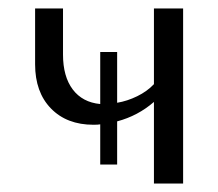

<svg xmlns="http://www.w3.org/2000/svg" viewBox="-20 -434 516 454"><path d="M63 -282V-414H129V-305Q129 -253 152 -222.5Q175 -192 217 -188V-311H257V-191Q281 -195 304.5 -206.5Q328 -218 344 -235V-414H413V0H344V-193Q306 -160 257 -147V-45H217V-140Q212 -139 201 -139Q138 -139 100.5 -177.5Q63 -216 63 -282Z"/></svg>

Font: LXGW Bright GB
Style: Regular
Weight: 400
Designer: Christian Thalmann (Catharsis Fonts)
Foundry: LXGW / Christian Thalmann (Catharsis Fonts) / Fontworks Inc.
Version: Version 5.510